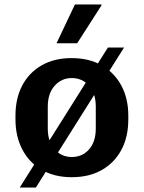

<svg xmlns="http://www.w3.org/2000/svg" viewBox="-20 -780 640 856"><path d="M300 10Q222 10 165.5 -23Q109 -56 79 -114.5Q49 -173 49 -247V-265Q49 -341 79 -398.5Q109 -456 165.5 -488.5Q222 -521 299 -521Q378 -521 434.5 -488Q491 -455 521.5 -397.5Q552 -340 552 -265V-247Q552 -170 521.5 -112.5Q491 -55 434.5 -22.5Q378 10 300 10ZM300 -80Q347 -80 377 -114Q407 -148 407 -207V-305Q407 -363 377 -397.5Q347 -432 300 -432Q254 -432 223.5 -397.5Q193 -363 193 -305V-207Q193 -148 223.5 -114Q254 -80 300 -80ZM68 56 461 -568H533L140 56ZM232 -587 314 -760H432L433 -757L324 -587Z"/></svg>

Font: Chivo Mono SemiBold
Style: Regular
Weight: 600
Monospace: yes
Designer: Hector Gatti
Foundry: Omnibus-Type
Version: Version 1.008